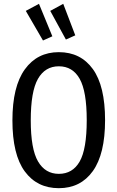

<svg xmlns="http://www.w3.org/2000/svg" viewBox="-20 -973 615 1005"><path d="M530 -344Q530 -167 466 -77.5Q402 12 288 12Q174 12 109.5 -76Q45 -164 45 -343Q45 -520 110 -610Q175 -700 288 -700Q402 -700 466 -611.5Q530 -523 530 -344ZM141 -343Q141 -193 179 -128Q217 -63 288 -63Q360 -63 397 -127.5Q434 -192 434 -344Q434 -495 397 -560.5Q360 -626 288 -626Q216 -626 178.5 -560Q141 -494 141 -343ZM254 -783 205 -761 115 -916 184 -953ZM374 -788 325 -766 243 -916 311 -953Z"/></svg>

Font: Fira Sans Compressed
Style: Regular
Weight: 400
Width: 1
Designer: bBox Type GmbH & Carrois Corporate GbR & Edenspiekermann AG
Foundry: bBox Type GmbH & Carrois Corporate GbR & Edenspiekermann AG
Version: Version 4.301